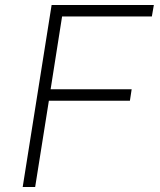

<svg xmlns="http://www.w3.org/2000/svg" viewBox="-20 -750 640 770"><path d="M71 0 187 -730H597L589 -684H229L183 -392H508L501 -346H176L121 0Z"/></svg>

Font: JetBrains Mono Thin
Style: Italic
Weight: 100
Italic angle: -9°
Monospace: yes
Designer: Philipp Nurullin, Konstantin Bulenkov
Foundry: JetBrains
Version: Version 2.305; ttfautohint (v1.8.4.7-5d5b)